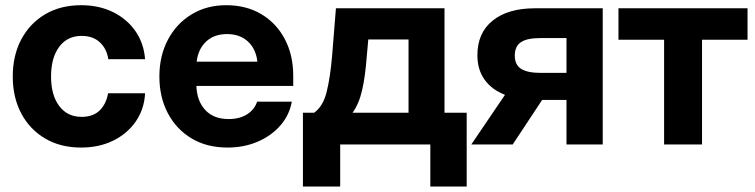

<svg xmlns="http://www.w3.org/2000/svg" viewBox="-20 -547 2859 727"><path d="M287.1 11.7Q209.5 11.7 151.4 -22.2Q93.3 -56.2 60.8 -116.9Q28.3 -177.7 28.3 -257.3Q28.3 -337.4 60.8 -398.2Q93.3 -459 151.4 -493.2Q209.5 -527.3 287.1 -527.3Q355 -527.3 408 -501.2Q460.9 -475.1 492.9 -429Q524.9 -382.8 529.3 -322.8H390.1Q384.3 -362.3 358.2 -386.7Q332 -411.1 289.1 -411.1Q234.9 -411.1 204.1 -369.6Q173.3 -328.1 173.3 -257.3Q173.3 -187 204.1 -145.8Q234.9 -104.5 289.1 -104.5Q332.5 -104.5 357.4 -128.9Q382.3 -153.3 389.2 -193.8H529.3Q526.4 -134.3 494.6 -87.9Q462.9 -41.5 409.4 -14.9Q356 11.7 287.1 11.7Z M841.3 11.7Q763.2 11.7 705.3 -22.9Q647.5 -57.6 615.5 -118.4Q583.5 -179.2 583.5 -257.3Q583.5 -335.9 616 -397Q648.4 -458 705.6 -492.7Q762.7 -527.3 836.4 -527.3Q912.6 -527.3 969.5 -493.4Q1026.4 -459.5 1058.3 -399.2Q1090.3 -338.9 1090.3 -260.3V-221.7H723.6Q725.6 -164.6 757.3 -130.4Q789.1 -96.2 845.7 -96.2Q887.7 -96.2 915.8 -114.3Q943.8 -132.3 953.6 -162.1H1085Q1075.7 -110.8 1041.5 -71.8Q1007.3 -32.7 955.6 -10.5Q903.8 11.7 841.3 11.7ZM724.6 -313.5H954.6Q949.2 -361.8 918.7 -389.9Q888.2 -418 839.4 -418Q791 -418 760.7 -389.9Q730.5 -361.8 724.6 -313.5Z M1127 159.2V-120.1H1169.4Q1203.6 -144.5 1217 -199.5Q1230.5 -254.4 1237.3 -333.5L1252 -515.6H1663.1V-120.1H1747.1V159.2H1609.4V0H1268.1V159.2ZM1314.9 -120.1H1526.9V-397.5H1374.5L1368.7 -333.5Q1363.3 -258.8 1351.3 -206.3Q1339.4 -153.8 1314.9 -120.1Z M2262.2 0H2125V-168.5H2032.7L1921.4 0H1764.6L1892.1 -188Q1841.8 -207.5 1814.7 -245.6Q1787.6 -283.7 1787.6 -337.9Q1787.6 -422.4 1845.5 -469Q1903.3 -515.6 2005.4 -515.6H2262.2ZM2125 -271V-402.8H2024.4Q1975.6 -402.8 1952.4 -387.2Q1929.2 -371.6 1929.2 -336.4Q1929.2 -301.8 1953.1 -286.4Q1977.1 -271 2027.3 -271Z M2494.6 0V-396.5H2321.8V-515.6H2810.5V-396.5H2638.2V0Z"/></svg>

Font: Inter Display
Style: Bold
Weight: 700
Designer: Rasmus Andersson
Foundry: rsms
Version: Version 4.001;git-9221beed3